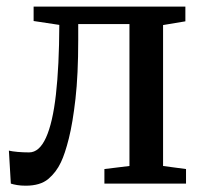

<svg xmlns="http://www.w3.org/2000/svg" viewBox="-20 -568 630 594"><path d="M59.5 6.5Q44.5 6.5 32.8 4.5Q21 2.5 13.5 0L7.5 -102Q18 -99.5 34.8 -98Q51.5 -96.5 70 -96.5Q101.5 -96.5 122.2 -142Q143 -187.5 153 -275.5Q163 -363.5 163.5 -491L84 -503V-547.5H553.5V-502L484.5 -490.5V-54.5L555.5 -45V0H303V-45L380.5 -54.5V-493.5H222V-444Q222 -337 213.5 -262.2Q205 -187.5 193 -139.8Q181 -92 168.5 -66Q154 -35 129.2 -14.2Q104.5 6.5 59.5 6.5Z"/></svg>

Font: Merriweather 36pt
Style: Regular
Weight: 400
Designer: Eben Sorkin
Foundry: Eben Sorkin
Version: Version 2.100